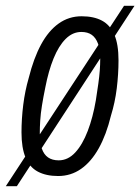

<svg xmlns="http://www.w3.org/2000/svg" viewBox="-50 -594 483 661"><path d="M150 12Q109 12 80.5 -3Q52 -18 38 -51.5Q24 -85 24 -138Q24 -185 30 -233Q36 -281 49 -326Q66 -394 91.5 -441Q117 -488 152 -513Q187 -538 231 -538Q273 -538 301 -523Q329 -508 343.5 -475Q358 -442 358 -386Q358 -339 352 -290Q346 -241 332 -196Q316 -130 290 -83.5Q264 -37 229 -12.5Q194 12 150 12ZM152 -42Q184 -42 209 -69Q234 -96 252 -143Q270 -190 280 -249Q285 -281 288.5 -306Q292 -331 293.5 -351.5Q295 -372 295 -390Q295 -423 287.5 -443.5Q280 -464 266 -474Q252 -484 230 -484Q200 -484 176 -460Q152 -436 134.5 -393Q117 -350 106 -293Q99 -259 94.5 -231Q90 -203 88.5 -179.5Q87 -156 87 -136Q87 -103 94 -82.5Q101 -62 115.5 -52Q130 -42 152 -42ZM-30 47 377 -574H413L8 47Z"/></svg>

Font: Archivo ExtraCondensed Light
Style: Italic
Weight: 300
Width: 2
Italic angle: -10°
Designer: Hector Gatti
Foundry: Omnibus-Type
Version: Version 2.001